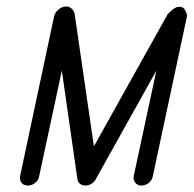

<svg xmlns="http://www.w3.org/2000/svg" viewBox="-20 -573 598 593"><path d="M147 -522Q149 -533 160 -543Q171 -553 185 -553Q193 -553 200 -547.5Q207 -542 209 -533L210 -534L270 -121L500 -533V-531Q507 -539 516 -545.5Q525 -552 533 -552Q546 -552 551 -543Q556 -534 558 -525L452 -29Q450 -17 440 -8.5Q430 0 416 0Q405 0 398 -8.5Q391 -17 393 -29L463 -355L276 -20L277 -21Q265 0 243 0Q234 0 227 -5.5Q220 -11 219 -20L171 -355L101 -29Q99 -17 89 -8.5Q79 0 66 0Q53 0 46.5 -8.5Q40 -17 42 -29Z"/></svg>

Font: VDS
Style: Thin Italic
Weight: 100
Width: 0
Designer: artmaker
Foundry: artmaker
Version: Version 1.000 2012 initial release